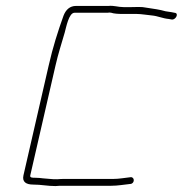

<svg xmlns="http://www.w3.org/2000/svg" viewBox="-20 -628 616 647"><path d="M345 -608H236C216 -608 202 -596 194 -575C175 -522 158 -469 144 -407L59 -37C54 -15 68 -6 92 -6C120 -6 139 -1 167 -1C176 -2 185 -2 193 -2H355C377 -2 398 -6 418 -8C434 -8 435 -31 421 -31C401 -29 382 -25 361 -25H199C191 -25 182 -25 173 -24C164 -24 156 -24 149 -25L125 -27C117 -28 109 -29 98 -29C89 -29 80 -29 82 -37L167 -407C176 -447 188 -483 198 -518C203 -536 212 -585 231 -585H342C347 -586 352 -586 355 -585C363 -582 379 -581 392 -581H441C455 -581 479 -577 491 -576C513 -574 527 -566 549 -564L560 -562C573 -562 584 -584 568 -585L558 -587C551 -588 545 -589 538 -590C517 -596 500 -598 474 -602C456 -606 440 -604 420 -604H397C377 -604 365 -610 345 -608Z"/></svg>

Font: Electronic
Style: ExLtIt
Weight: 200
Version: Version 1.011